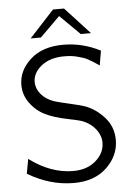

<svg xmlns="http://www.w3.org/2000/svg" viewBox="-61 -945 707 1008"><g transform="rotate(-5 293.0 -441.5)"><path d="M127 -759 257 -900H315L445 -759H391L286 -863L181 -759ZM45 -53 59 -130Q172 -46 289 -46Q363 -46 409 -86.5Q455 -127 455 -181Q455 -219 429.5 -252Q404 -285 361 -302Q342 -309 277.5 -322Q213 -335 166 -358Q119 -381 87 -426Q57 -468 57 -520Q57 -595 120.5 -653Q184 -711 294 -711Q396 -711 489 -663L476 -586Q474 -587 459.5 -597Q445 -607 439.5 -610Q434 -613 419.5 -621.5Q405 -630 394 -633Q383 -636 366.5 -641Q350 -646 332 -648Q314 -650 294 -650Q219 -650 173.5 -613.5Q128 -577 128 -529Q128 -495 152 -465.5Q176 -436 220 -420Q238 -414 301.5 -399.5Q365 -385 383 -378Q440 -356 483 -306.5Q526 -257 526 -189Q526 -107 461.5 -45Q397 17 288 17Q162 17 45 -53Z"/></g></svg>

Font: Coval
Style: ExtraLight
Weight: 250
Foundry: Context Ltd
Version: Version 001.000